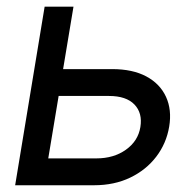

<svg xmlns="http://www.w3.org/2000/svg" viewBox="-20 -549 579 569"><path d="M155.3 -344.2H312.5Q373 -344.2 413.6 -322.5Q454.1 -300.8 471.9 -262.2Q489.7 -223.6 481.4 -173.8Q473.1 -124 443.1 -84.7Q413.1 -45.4 366 -22.7Q318.8 0 258.8 0H24.9L112.3 -529.3H197.8L123 -79.6H265.6Q316.9 -79.6 353 -105.2Q389.2 -130.9 396 -172.4Q402.8 -213.9 378.4 -239.3Q354 -264.6 303.2 -264.6H141.6Z"/></svg>

Font: Inter 24pt
Style: Italic
Weight: 400
Italic angle: -9.3988°
Designer: Rasmus Andersson
Foundry: rsms
Version: Version 4.001;git-66647c0bb